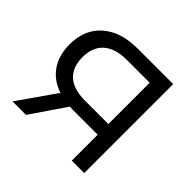

<svg xmlns="http://www.w3.org/2000/svg" viewBox="-169 -884 1068 1068"><g transform="rotate(45 365.5 -350.0)"><path d="M622 -700V0H524V-204H331Q313 -204 304 -205L164 0H58L213 -222Q138 -247 98 -305.5Q58 -364 58 -448Q58 -567 134.5 -633.5Q211 -700 341 -700ZM339 -288H524V-613H345Q255 -613 207 -571Q159 -529 159 -449Q159 -371 204.5 -329.5Q250 -288 339 -288Z"/></g></svg>

Font: APTA Sans Medium
Style: Bold
Weight: 500
Version: Version 7.200